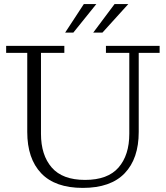

<svg xmlns="http://www.w3.org/2000/svg" viewBox="-20 -906 809 937"><path d="M384 11Q249 11 181 -60.5Q113 -132 113 -262V-648H10V-682H294V-648H180V-253Q180 -149 232.5 -88.5Q285 -28 395 -28Q506 -28 558.5 -88.5Q611 -149 611 -253V-648H497V-682H759V-648H657V-262Q657 -132 588.5 -60.5Q520 11 384 11ZM435 -747 539 -886H606L480 -747ZM298 -747 389 -886H450L338 -747Z"/></svg>

Font: Montagu Slab 144pt Light
Style: Regular
Weight: 300
Designer: Florian Karsten
Foundry: Florian Karsten
Version: Version 1.000